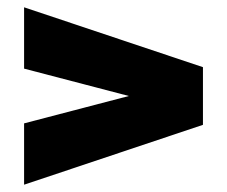

<svg xmlns="http://www.w3.org/2000/svg" viewBox="-20 -597 622 526"><path d="M536 -255V-413L46 -577V-409L333 -334L46 -259V-91Z"/></svg>

Font: Gantari Black
Style: Regular
Weight: 900
Designer: Anugrah Pasau
Foundry: Lafontype
Version: Version 1.000